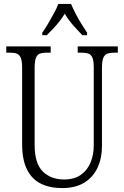

<svg xmlns="http://www.w3.org/2000/svg" viewBox="-20 -951 634 981"><path d="M297 10Q235 10 189 -12.5Q143 -35 118 -85Q93 -135 93 -215V-606Q93 -640 86 -656Q79 -672 65.5 -677Q52 -682 29 -682H12V-714H239V-682H220Q198 -682 184 -677Q170 -672 163.5 -655Q157 -638 157 -603V-210Q157 -116 198.5 -75Q240 -34 307 -34Q360 -34 393.5 -58Q427 -82 443 -121.5Q459 -161 459 -207V-606Q459 -639 452.5 -655.5Q446 -672 432 -677Q418 -682 396 -682H377V-714H582V-682H565Q542 -682 528 -676.5Q514 -671 507.5 -654.5Q501 -638 501 -603V-205Q501 -143 478.5 -94.5Q456 -46 411 -18Q366 10 297 10ZM196 -784Q210 -803 225 -829Q240 -855 255 -882Q270 -909 278 -931H343Q352 -909 366 -882Q380 -855 396 -829Q412 -803 425 -784V-771H401Q384 -789 368 -806Q352 -823 337.5 -841.5Q323 -860 311 -881Q298 -860 283.5 -841.5Q269 -823 253 -806Q237 -789 219 -771H196Z"/></svg>

Font: Noto Serif Khmer Condensed Light
Style: Regular
Weight: 300
Width: 3
Designer: Danh Hong and the Monotype Design Team
Foundry: Monotype Imaging Inc.
Version: Version 2.004